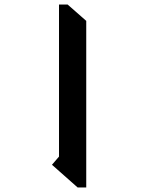

<svg xmlns="http://www.w3.org/2000/svg" viewBox="-20 -816 640 846"><path d="M360 10H322L209 -90L240 -126V-796H278L360 -724Z"/></svg>

Font: Inknut Antiqua
Style: Regular
Weight: 400
Designer: Claus Eggers Sørensen
Foundry: Claus Eggers Sørensen
Version: Version 1.003; ttfautohint (v1.8.2) -l 8 -r 50 -G 200 -x 14 